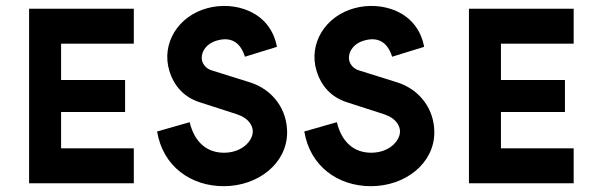

<svg xmlns="http://www.w3.org/2000/svg" viewBox="-20 -630 2052 660"><path d="M80 0H440V-120H190V-245H410V-355H190V-480H440V-600H80Z M749 10C868 10 967 -69 967 -175C967 -254 918 -322 839 -347L708 -388C691 -393 679 -406 675 -420C668 -445 685 -480 727 -491C770 -503 805 -489 822 -435L932 -469C909 -592 786 -627 693 -602C592 -575 534 -480 562 -387C578 -334 613 -296 665 -279L795 -237C834 -224 849 -199 849 -178C849 -146 812 -105 750 -105C693 -105 649 -139 632 -210L520 -178C540 -58 636 10 749 10Z M1255 10C1374 10 1473 -69 1473 -175C1473 -254 1424 -322 1345 -347L1214 -388C1197 -393 1185 -406 1181 -420C1174 -445 1191 -480 1233 -491C1276 -503 1311 -489 1328 -435L1438 -469C1415 -592 1292 -627 1199 -602C1098 -575 1040 -480 1068 -387C1084 -334 1119 -296 1171 -279L1301 -237C1340 -224 1355 -199 1355 -178C1355 -146 1318 -105 1256 -105C1199 -105 1155 -139 1138 -210L1026 -178C1046 -58 1142 10 1255 10Z M1592 0H1952V-120H1702V-245H1922V-355H1702V-480H1952V-600H1592Z"/></svg>

Font: Gauge Heavy
Style: Bold
Weight: 900
Designer: Daniel Pimley
Foundry: Daniel Pimley
Version: Version 1.003;PS 001.001;hotconv 1.0.56